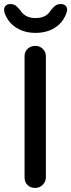

<svg xmlns="http://www.w3.org/2000/svg" viewBox="-40 -926 351 946"><path d="M186 -51Q185 -29 169.5 -14.5Q154 0 133 0Q110 0 95.5 -14.5Q81 -29 81 -51V-649Q81 -671 96 -685.5Q111 -700 135 -700Q155 -700 170.5 -685.5Q186 -671 186 -649ZM135 -764Q81 -764 41 -789Q1 -814 -16 -859Q-24 -881 -15.5 -893.5Q-7 -906 10 -906Q28 -906 38 -898Q48 -890 60 -875Q71 -857 89.5 -847Q108 -837 135 -837Q188 -837 210 -875Q222 -890 232.5 -898Q243 -906 260 -906Q278 -906 286.5 -894Q295 -882 287 -861Q270 -814 230 -789Q190 -764 135 -764Z"/></svg>

Font: Quicksand SemiBold
Style: Regular
Weight: 600
Designer: Andrew Paglinawan
Foundry: Andrew Paglinawan
Version: Version 3.006